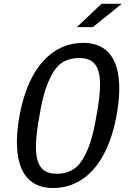

<svg xmlns="http://www.w3.org/2000/svg" viewBox="-20 -960 660 990"><path d="M254.5 9.5C408.5 9.5 532 -110.5 579 -354C614.5 -535.5 604.5 -739 408.5 -739C255 -739 130.5 -619 83 -375.5C47.5 -194 58.5 9.5 254.5 9.5ZM191.5 -407.5C220.5 -556 266.5 -609.5 288 -628C310 -646 343 -661 388 -661C512 -661 513.5 -546 470 -322.5C440 -167.5 394 -116 372.5 -97.5C350.5 -79.5 317.5 -64 272.5 -64C148.5 -64 148 -184.5 191.5 -407.5ZM376 -820 503.5 -940.5H608L458.5 -820Z"/></svg>

Font: Monaspace Argon
Style: Italic
Weight: 400
Italic angle: -11°
Designer: Riley Cran & the Lettermatic Team
Foundry: Lettermatic
Version: Version 1.101 (Monaspace Argon)